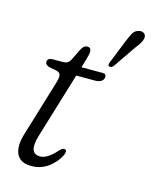

<svg xmlns="http://www.w3.org/2000/svg" viewBox="-100 -692 607 767"><g transform="rotate(15 204.0 -309.0)"><path d="M105 -385.5 69.5 -392.5Q54 -398.5 54 -409Q54 -426 77 -426H120Q137 -426 147 -440.5L174 -495Q183.5 -511 196.5 -511Q212.5 -511 212.5 -494Q212.5 -482.5 205.5 -460L195 -425H284Q297 -425 297 -412.5Q297 -400.5 287 -394Q277 -387.5 261 -387.5H183.5L101 -115.5Q77.5 -38 127.5 -38Q157 -38 194.5 -80.5Q208 -95 216.5 -91.5Q222 -90 222.2 -83.5Q222.5 -77 219 -69Q203.5 -37 173 -14.5Q142.5 8 103 8Q57 8 42 -23.8Q27 -55.5 45 -112L111 -329.5Q120.5 -358.5 119 -370Q117.5 -381.5 105 -385.5ZM337.5 -568.5Q346.5 -591 354.2 -605.5Q362 -620 378.5 -624.5Q391 -627.5 399.2 -622.2Q407.5 -617 408 -607Q408 -595.5 400.8 -583Q393.5 -570.5 381.5 -555.5L318.5 -463.5Q310 -454 301.5 -457Q297 -458.5 297.2 -463.5Q297.5 -468.5 299.5 -474Z"/></g></svg>

Font: Fraunces 144pt S100 Light
Style: Italic
Weight: 300
Italic angle: -16°
Version: Version 1.000; ttfautohint (v1.8.3)